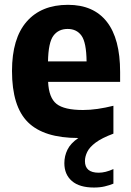

<svg xmlns="http://www.w3.org/2000/svg" viewBox="-20 -576 556 816"><path d="M379.5 221Q317.5 221 285.5 193.2Q253.5 165.5 253.5 117.5Q253.5 87 266.8 60Q280 33 313 10.5H312.5Q166.5 10.5 98.8 -56.5Q31 -123.5 31 -274.5Q31 -412.5 93.2 -484Q155.5 -555.5 269 -555.5Q377.5 -555.5 434 -483.5Q490.5 -411.5 490.5 -270V-228H184.5Q187.5 -160.5 220.2 -134.5Q253 -108.5 332.5 -108.5Q362.5 -108.5 395.2 -113.2Q428 -118 462 -126.5V-8Q412.5 10.5 386.5 30Q360.5 49.5 350.8 69.5Q341 89.5 341 108.5Q341 158 399.5 158Q428 158 462 142.5V204.5Q445 211.5 425 216.2Q405 221 379.5 221ZM267.5 -453Q228.5 -453 207 -424.2Q185.5 -395.5 184 -315H348Q347 -395.5 326.5 -424.2Q306 -453 267.5 -453Z"/></svg>

Font: Encode Sans SemiCondensed SemiCondensed
Style: Bold
Weight: 700
Width: 4
Designer: Multiple Designers
Foundry: Impallari Type
Version: Version 3.000; ttfautohint (v1.8.3) -l 8 -r 50 -G 200 -x 14 